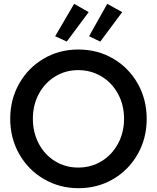

<svg xmlns="http://www.w3.org/2000/svg" viewBox="-20 -990 832 1018"><path d="M34.2 -360.4Q34.2 -462.9 81.8 -546.9Q129.4 -630.9 211.9 -679.2Q294.4 -727.5 395.5 -727.5Q497.1 -727.5 579.8 -679.2Q662.6 -630.9 710.2 -546.9Q757.8 -462.9 757.8 -359.4Q757.8 -256.8 710.2 -172.9Q662.6 -88.9 580.1 -40.5Q497.6 7.8 396.5 7.8Q295.9 7.8 212.9 -40.5Q129.9 -88.9 82 -173.1Q34.2 -257.3 34.2 -360.4ZM637.7 -360.4Q637.7 -433.6 605.7 -492.4Q573.7 -551.3 518.1 -584.7Q462.4 -618.2 394.5 -618.2Q327.6 -618.2 272.7 -584.7Q217.8 -551.3 186 -492.4Q154.3 -433.6 154.3 -360.4Q154.3 -287.6 185.5 -228.5Q216.8 -169.4 271.7 -135.5Q326.7 -101.6 394.5 -101.6Q463.4 -101.6 518.8 -135.5Q574.2 -169.4 606 -228.8Q637.7 -288.1 637.7 -360.4ZM272.5 -797.9 373 -969.7 450.2 -925.8 334 -769.5ZM452.1 -797.9 548.8 -969.7 627.9 -925.8 511.7 -769.5Z"/></svg>

Font: Reddit Sans Vanilla SemiBold
Style: Regular
Weight: 600
Designer: Stephen Hutchings
Foundry: Reddit
Version: Version 1.013